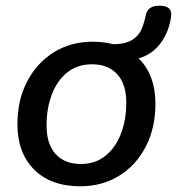

<svg xmlns="http://www.w3.org/2000/svg" viewBox="-20 -643 619 672"><path d="M261 9Q158 9 99.5 -49.5Q41 -108 41 -208Q41 -293 75 -358Q109 -423 168.5 -460Q228 -497 304 -497Q407 -497 465.5 -438.5Q524 -380 524 -280Q524 -195 490 -129.5Q456 -64 396.5 -27.5Q337 9 261 9ZM263 -69Q314 -69 349.5 -98Q385 -127 403.5 -175.5Q422 -224 422 -283Q422 -349 390 -383.5Q358 -418 302 -418Q251 -418 215.5 -389.5Q180 -361 161.5 -312.5Q143 -264 143 -204Q143 -138 175 -103.5Q207 -69 263 -69ZM421 -431 368 -467 372 -488Q418 -488 442 -503Q466 -518 475.5 -541Q485 -564 490 -589Q496 -623 538 -623Q584 -623 579 -586Q570 -521 531 -478.5Q492 -436 421 -431Z"/></svg>

Font: Nunito SemiBold
Style: Italic
Weight: 600
Italic angle: -9°
Designer: Vernon Adams
Foundry: Vernon Adams
Version: Version 3.601; ttfautohint (v1.8.2.53-6de2)